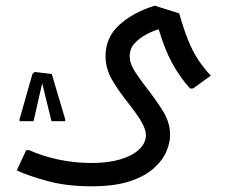

<svg xmlns="http://www.w3.org/2000/svg" viewBox="-20 -453 813 675"><path d="M301 202Q215 202 147 183.5Q79 165 39 146L72 75H83Q132 97 188 108.5Q244 120 301 120Q361 120 404 107Q447 94 470 71.5Q493 49 493 22Q493 5 480.5 -19Q468 -43 433 -88Q393 -138 372 -176Q351 -214 351 -255Q351 -322 400 -366Q449 -410 524 -433L610 -406Q625 -353 640.5 -314Q656 -275 675.5 -245Q695 -215 721 -187L659 -142H648Q611 -183 584.5 -232.5Q558 -282 538 -350Q517 -344 493.5 -331.5Q470 -319 453 -300.5Q436 -282 436 -255Q436 -229 455.5 -199.5Q475 -170 500 -138Q529 -101 553.5 -61.5Q578 -22 578 22Q578 49 564.5 80.5Q551 112 519 140Q487 168 434 185Q381 202 301 202ZM102 -200 162 -193 210 -31 208 -27H161L126 -170L131 -172L98 -27H50L48 -31L94 -193Z"/></svg>

Font: Fustat Medium
Style: Regular
Weight: 500
Designer: Mohamed Gaber, Khaled Hosny, Laura Garcia Mut
Foundry: Kief Type Foundry, Alif Type Foundry, Hard Type Foundry
Version: Version 1.007